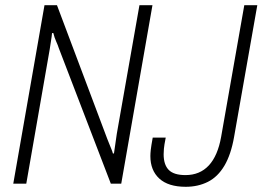

<svg xmlns="http://www.w3.org/2000/svg" viewBox="-20 -706 1009 738"><path d="M31 0 151 -686H199L392 -173Q395 -166 399 -155.5Q403 -145 407.5 -134.5Q412 -124 414 -116H418Q420 -133 423.5 -154Q427 -175 429 -192L516 -686H566L446 0H406L206 -521Q203 -531 196 -546.5Q189 -562 185 -579H180Q179 -566 176 -548.5Q173 -531 171 -516L81 0ZM694 12Q627 12 592.5 -19.5Q558 -51 558 -106Q558 -116 559.5 -130Q561 -144 567 -177H617Q611 -147 610 -134Q609 -121 609 -113Q609 -73 628.5 -53Q648 -33 693 -33Q748 -33 782.5 -70Q817 -107 830 -180L919 -686H969L880 -181Q868 -112 842.5 -69Q817 -26 779 -7Q741 12 694 12Z"/></svg>

Font: Archivo Condensed Thin
Style: Italic
Weight: 250
Width: 3
Italic angle: -10°
Designer: Hector Gatti
Foundry: Omnibus-Type
Version: Version 2.001